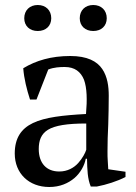

<svg xmlns="http://www.w3.org/2000/svg" viewBox="-20 -736 545 768"><path d="M77 -663C77 -632 99 -612 131 -612C163 -612 185 -632 185 -663C185 -695 163 -716 131 -716C99 -716 77 -695 77 -663ZM299 -663C299 -632 321 -612 353 -612C385 -612 407 -632 407 -663C407 -695 385 -716 353 -716C321 -716 299 -695 299 -663ZM410 -131C410 -165 411 -201 413 -238C414 -275 415 -313 415 -353C415 -390 410 -429 389 -460C368 -491 329 -512 261 -512C185 -512 124 -494 73 -463C76 -422 87 -378 100 -338H126L173 -458C196 -467 220 -468 239 -468C279 -468 303 -449 316 -417C328 -384 329 -337 324 -280C231 -275 160 -267 112 -244C64 -221 39 -183 39 -122C39 -42 96 12 177 12C220 12 253 -3 278 -24C302 -45 318 -74 323 -101H328C329 -57 330 -21 343 10H368C405 3 449 -11 482 -28V-49L413 -59C412 -71 412 -82 411 -93C410 -104 410 -116 410 -131ZM217 -50C166 -50 135 -83 135 -140C135 -173 144 -200 172 -217C200 -234 248 -242 325 -242V-137C321 -124 310 -103 293 -84C276 -65 250 -50 217 -50Z"/></svg>

Font: PT Serif
Style: Regular
Weight: 400
Designer: A.Korolkova, O.Umpeleva, V.Yefimov
Foundry: ParaType Ltd
Version: Version 1.000;PS 001.000;hotconv 1.0.88;makeotf.lib2.5.64775